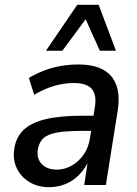

<svg xmlns="http://www.w3.org/2000/svg" viewBox="-20 -769 569 798"><path d="M184 9Q137 9 102 -12.5Q67 -34 50 -69Q33 -104 39 -147Q45 -197 77 -228Q109 -259 169 -273.5Q229 -288 320 -288H382L373 -225H322Q258 -225 219 -218.5Q180 -212 161 -195Q142 -178 137 -146Q132 -108 154.5 -86Q177 -64 216 -64Q248 -64 277 -80Q306 -96 327 -125.5Q348 -155 354 -195L374 -322Q383 -375 361.5 -399.5Q340 -424 286 -424Q248 -424 207 -412.5Q166 -401 122 -375L100 -445Q130 -463 164 -476Q198 -489 234 -495Q270 -501 305 -501Q369 -501 408.5 -479.5Q448 -458 463.5 -415Q479 -372 469 -308L420 0H330L346 -106H351Q335 -69 309.5 -43Q284 -17 252 -4Q220 9 184 9ZM171 -558 301 -749H390L462 -558H395L336 -689L239 -558Z"/></svg>

Font: Nunito Sans 10pt SemiCondensed SemiBold
Style: Italic
Weight: 600
Width: 4
Italic angle: -9°
Designer: Vernon Adams
Foundry: Vernon Adams
Version: Version 3.101;gftools[0.9.27]